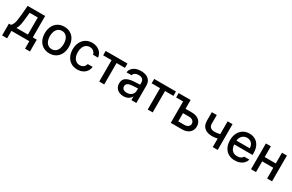

<svg xmlns="http://www.w3.org/2000/svg" viewBox="171 -1904 5199 3423"><g transform="rotate(30 2771.0 -192.0)"><path d="M11.7 -89.8H54.7Q76.2 -108.9 89.8 -140.1Q103.5 -171.4 111.6 -217Q119.6 -262.7 126 -333L142.6 -530.3H502.9V-89.8H585V153.3H483.4V0H115.2V153.3H11.7ZM402.3 -89.8V-441.4H235.4L223.6 -333Q215.3 -239.3 202.9 -181.6Q190.4 -124 166 -89.8Z M650.4 -262.7Q650.4 -344.7 681.2 -406.7Q711.9 -468.8 768.1 -502.9Q824.2 -537.1 898.4 -537.1Q972.2 -537.1 1028.3 -502.9Q1084.5 -468.8 1115 -406.5Q1145.5 -344.2 1145.5 -262.7Q1145.5 -181.2 1115 -119.4Q1084.5 -57.6 1028.3 -23.4Q972.2 10.7 898.4 10.7Q824.2 10.7 768.1 -23.4Q711.9 -57.6 681.2 -119.4Q650.4 -181.2 650.4 -262.7ZM1040 -262.7Q1040 -314.9 1024.2 -357.7Q1008.3 -400.4 976.3 -425.8Q944.3 -451.2 898.4 -451.2Q851.6 -451.2 819.1 -425.8Q786.6 -400.4 770.8 -357.7Q754.9 -314.9 754.9 -262.7Q754.9 -210.4 770.8 -168.2Q786.6 -126 819.1 -101.1Q851.6 -76.2 898.4 -76.2Q944.8 -76.2 976.6 -101.1Q1008.3 -126 1024.2 -168.2Q1040 -210.4 1040 -262.7Z M1224.6 -262.7Q1224.6 -343.3 1255.1 -405.5Q1285.6 -467.8 1341.3 -502.4Q1397 -537.1 1470.7 -537.1Q1530.8 -537.1 1578.6 -514.9Q1626.5 -492.7 1655.8 -452.1Q1685.1 -411.6 1690.4 -358.4H1588.9Q1580.1 -397.9 1549.8 -424.1Q1519.5 -450.2 1472.7 -450.2Q1429.7 -450.2 1397.2 -427.7Q1364.7 -405.3 1346.9 -363.5Q1329.1 -321.8 1329.1 -265.6Q1329.1 -208 1346.9 -165.8Q1364.7 -123.5 1397 -100.8Q1429.2 -78.1 1472.7 -78.1Q1517.1 -78.1 1548.3 -101.8Q1579.6 -125.5 1588.9 -168H1690.4Q1684.6 -116.2 1656.5 -75.7Q1628.4 -35.2 1581.1 -12.2Q1533.7 10.7 1472.7 10.7Q1397 10.7 1340.8 -24.2Q1284.7 -59.1 1254.6 -121.1Q1224.6 -183.1 1224.6 -262.7Z M1749.5 -530.3H2197.8V-440.4H2024.9V0H1922.4V-440.4H1749.5Z M2443.4 -308.6Q2476.6 -311 2515.9 -313.2Q2555.2 -315.4 2582.5 -316.4L2582 -358.4Q2582 -403.8 2554.7 -428.5Q2527.3 -453.1 2474.6 -453.1Q2430.2 -453.1 2401.9 -434.8Q2373.5 -416.5 2365.2 -385.7H2261.7Q2266.6 -429.7 2294.4 -464.1Q2322.3 -498.5 2369.9 -517.8Q2417.5 -537.1 2478.5 -537.1Q2528.8 -537.1 2575.4 -521.5Q2622.1 -505.9 2654.3 -464.8Q2686.5 -423.8 2686.5 -352.5V0H2585V-72.3H2581.1Q2563 -37.1 2523.7 -12.7Q2484.4 11.7 2423.8 11.7Q2373 11.7 2332.5 -7.3Q2292 -26.4 2268.6 -62.7Q2245.1 -99.1 2245.1 -149.4Q2245.1 -231.9 2300.8 -267.1Q2356.4 -302.2 2443.4 -308.6ZM2447.3 -71.3Q2488.3 -71.3 2519 -87.6Q2549.8 -104 2566.4 -131.6Q2583 -159.2 2583 -191.4L2582.5 -239.7L2458 -231.4Q2404.8 -227.5 2375.7 -207.3Q2346.7 -187 2346.7 -148.4Q2346.7 -111.3 2374.3 -91.3Q2401.9 -71.3 2447.3 -71.3Z M2747.6 -530.3H3195.8V-440.4H3022.9V0H2920.4V-440.4H2747.6Z M3497.6 -348.6H3627.4Q3690.9 -348.6 3736.8 -326.9Q3782.7 -305.2 3806.6 -266.1Q3830.6 -227.1 3830.6 -175.8Q3830.6 -125 3806.6 -85.2Q3782.7 -45.4 3736.8 -22.7Q3690.9 0 3627.4 0H3395V-440.4H3251.5V-530.3H3497.6ZM3627.4 -89.8Q3656.2 -89.8 3679.4 -100.3Q3702.6 -110.8 3715.8 -129.9Q3729 -148.9 3729 -172.9Q3729 -197.3 3715.8 -217Q3702.6 -236.8 3679.4 -247.8Q3656.2 -258.8 3627.4 -258.8H3497.6V-89.8Z M4360.8 0H4259.3V-176.3Q4205.6 -162.1 4148.9 -162.1Q4048.3 -162.1 3991.2 -211.4Q3934.1 -260.7 3934.1 -357.4V-531.2H4035.6V-357.4Q4035.6 -303.2 4064.9 -277.6Q4094.2 -252 4148.9 -252Q4204.6 -252 4259.3 -266.6V-530.3H4360.8Z M4463.4 -261.7Q4463.4 -342.8 4493.9 -405.3Q4524.4 -467.8 4580.1 -502.4Q4635.7 -537.1 4708.5 -537.1Q4772.5 -537.1 4825.7 -509.3Q4878.9 -481.4 4911.4 -421.6Q4943.8 -361.8 4943.8 -270.5V-233.4H4566.9Q4568.4 -184.1 4587.2 -148.2Q4606 -112.3 4639.2 -93.8Q4672.4 -75.2 4716.3 -75.2Q4758.8 -75.2 4788.1 -91.1Q4817.4 -106.9 4831.5 -132.8H4937Q4925.3 -89.8 4895 -57.4Q4864.7 -24.9 4818.6 -7.1Q4772.5 10.7 4715.3 10.7Q4638.2 10.7 4581.3 -22.9Q4524.4 -56.6 4493.9 -118.2Q4463.4 -179.7 4463.4 -261.7ZM4841.3 -311.5Q4841.3 -352.1 4825 -383.8Q4808.6 -415.5 4778.8 -433.3Q4749 -451.2 4709.5 -451.2Q4668.9 -451.2 4637.5 -432.4Q4606 -413.6 4587.9 -381.6Q4569.8 -349.6 4567.4 -311.5Z M5149.9 -309.6H5378.4V-530.3H5480V0H5378.4V-220.7H5149.9V0H5047.4V-530.3H5149.9Z"/></g></svg>

Font: Pretendard Std Medium
Style: Regular
Weight: 500
Designer: Base glyphs from Inter by Rasmus Andersson; Hangeul glyphs from Noto Sans CJK(Source Han Sans) by Jang Soo-young and Kan
Foundry: Kil Hyung-jin
Version: Version 1.309